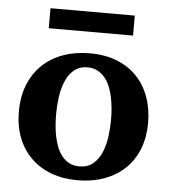

<svg xmlns="http://www.w3.org/2000/svg" viewBox="-50 -713 684 771"><g transform="rotate(5 292.0 -327.5)"><path d="M403.8 -242.2Q403.8 -263.2 401.9 -286.4Q399.9 -309.6 395.3 -332Q390.6 -354.5 382.3 -374.5Q374 -394.5 361.6 -409.7Q349.1 -424.8 332 -433.8Q314.9 -442.9 292 -442.9Q258.3 -442.9 236.8 -424.3Q215.3 -405.8 203.4 -376.7Q191.4 -347.7 186.8 -313Q182.1 -278.3 182.1 -246.1Q182.1 -224.6 183.8 -201.2Q185.5 -177.7 190.2 -155.3Q194.8 -132.8 202.6 -112.8Q210.4 -92.8 222.9 -77.4Q235.4 -62 252.4 -53Q269.5 -43.9 293 -43.9Q327.1 -43.9 348.6 -62.3Q370.1 -80.6 382.3 -109.4Q394.5 -138.2 399.2 -173.3Q403.8 -208.5 403.8 -242.2ZM553.2 -241.2Q553.2 -185.1 535.4 -138.4Q517.6 -91.8 483.4 -58.3Q449.2 -24.9 400.1 -6.3Q351.1 12.2 289.1 12.2Q231.9 12.2 184.8 -5.4Q137.7 -22.9 103.8 -55.7Q69.8 -88.4 51 -135.5Q32.2 -182.6 32.2 -242.2Q32.2 -303.7 51.8 -351.6Q71.3 -399.4 106.2 -432.4Q141.1 -465.3 189.5 -482.7Q237.8 -500 295.9 -500Q357.9 -500 405.8 -481Q453.6 -461.9 486.3 -427.5Q519 -393.1 536.1 -345.7Q553.2 -298.3 553.2 -241.2ZM122.6 -585.9V-666.5H462.4V-585.9Z"/></g></svg>

Font: Charis SIL Am
Style: Bold
Weight: 700
Foundry: SIL International
Version: Version 5.000